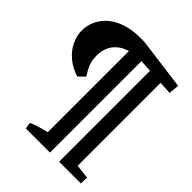

<svg xmlns="http://www.w3.org/2000/svg" viewBox="-233 -827 1130 1130"><g transform="rotate(45 332.0 -262.0)"><path d="M173 -265Q119 -282 80 -314.5Q41 -347 20.5 -389.5Q0 -432 0 -477Q0 -518 18.5 -558Q37 -598 75 -629Q113 -660 172.5 -676.5Q232 -693 314 -688L632 -646L625 -581L381 -596Q320 -600 271.5 -583Q223 -566 194.5 -528Q166 -490 166 -430Q166 -395 177.5 -365.5Q189 -336 211 -302ZM175 165 169 125Q193 114 223.5 105Q254 96 276.5 91Q299 86 299 86V165ZM493 165 496 99 634 115 633 165ZM282 165V-609H376V165ZM452 165V-609H546V165Z"/></g></svg>

Font: Eczar SemiBold
Style: Regular
Weight: 600
Designer: Vaibhav Singh
Foundry: Rosetta Type Foundry
Version: Version 2.000